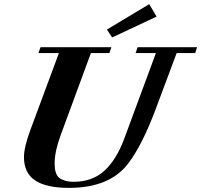

<svg xmlns="http://www.w3.org/2000/svg" viewBox="-20 -890 967 923"><path d="M519 -710 494.1 -748 697.3 -870.1 732.9 -810.1ZM312 13.2Q202.6 13.2 148.9 -22.7Q95.2 -58.6 95.2 -134.3Q95.2 -182.6 126.5 -266.6L263.2 -634.8H164.6L174.8 -663.1H515.6L505.9 -634.8H417L272 -241.2Q242.7 -162.1 242.7 -105.5Q242.7 -90.3 243.7 -80.8Q244.6 -71.3 249.5 -57.6Q254.4 -43.9 263.7 -35.9Q272.9 -27.8 291 -22Q309.1 -16.1 334.5 -16.1Q423.3 -16.1 481.7 -69.1Q540 -122.1 578.1 -225.6L729.5 -634.8H631.8L641.6 -663.1H927.2L918.5 -634.8H829.1L727.1 -361.8Q664.1 -194.8 599.6 -108.4Q510.7 13.2 312 13.2Z"/></svg>

Font: Elstob 18pt ExtraBold
Style: Italic
Weight: 800
Italic angle: -20°
Designer: Peter S. Baker
Version: Version 1.015